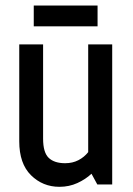

<svg xmlns="http://www.w3.org/2000/svg" viewBox="-20 -683 492 711"><path d="M200.2 8.8Q138.2 8.8 94.7 -34.2Q51.3 -77.1 51.3 -159.7V-518.6H139.6V-169.4Q139.6 -118.2 160.4 -98.4Q181.2 -78.6 221.2 -78.6Q248.5 -78.6 270.3 -89.8Q292 -101.1 306.6 -119.6V-518.6H395.5V0H340.3L318.8 -39.6Q296.9 -19 266.4 -5.1Q235.8 8.8 200.2 8.8ZM105 -585.4V-662.6H341.3V-585.4Z"/></svg>

Font: Voltaire
Style: Regular
Weight: 400
Designer: Yvonne Schüttler, Eben Sorkin, Emma Marichal
Foundry: Sorkin Type Co.
Version: Version 1.010; ttfautohint (v1.8.4.7-5d5b)